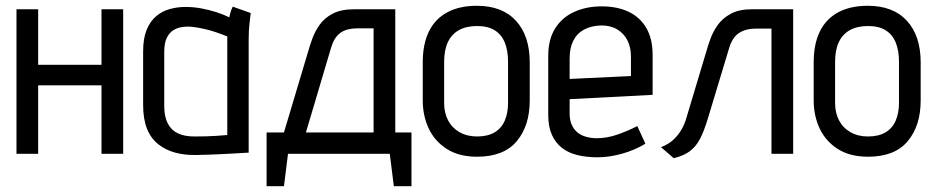

<svg xmlns="http://www.w3.org/2000/svg" viewBox="-20 -532 3236 664"><path d="M331 -308H112V-500H37V0H112V-237H331V0H406V-500H331Z M847 -487 785 -509Q779 -498 776 -485Q773 -472 773 -472Q753 -482 728 -490Q703 -498 676 -503Q649 -508 621 -508Q593 -508 566.5 -500.5Q540 -493 519.5 -475.5Q499 -458 487 -428.5Q475 -399 475 -354V-169Q475 -120 488.5 -86.5Q502 -53 527.5 -33Q553 -13 586.5 -4Q620 5 659 4Q676 4 699 3Q722 2 747 1Q772 0 793.5 -1.5Q815 -3 828 -3.5Q841 -4 840 -4V-397Q840 -427 843 -452Q846 -477 847 -487ZM548 -165V-351Q548 -383 556.5 -400.5Q565 -418 578 -426.5Q591 -435 604.5 -437.5Q618 -440 629 -440Q642 -440 657.5 -437.5Q673 -435 690.5 -431Q708 -427 727 -420.5Q746 -414 766 -406V-65Q762 -65 752 -64Q742 -63 726.5 -62Q711 -61 692 -60.5Q673 -60 652 -60Q618 -60 595 -71Q572 -82 560 -105.5Q548 -129 548 -165Z M1347 -74V-500H1205Q1160 -500 1131 -485Q1102 -470 1085.5 -446.5Q1069 -423 1060 -398Q1051 -373 1046 -355L962 -74H902V112H962L976 0H1328L1342 112H1403V-74ZM1038 -74 1125 -367Q1130 -384 1137.5 -396.5Q1145 -409 1156 -417.5Q1167 -426 1182.5 -430Q1198 -434 1218 -434H1272V-74Z M1812 -185V-316Q1812 -408 1764.5 -460Q1717 -512 1629 -512Q1569 -512 1527 -489.5Q1485 -467 1463.5 -423.5Q1442 -380 1442 -316V-185Q1442 -132 1462.5 -88Q1483 -44 1525 -17Q1567 10 1630 10Q1722 10 1767 -43.5Q1812 -97 1812 -185ZM1737 -318V-176Q1737 -141 1725.5 -114.5Q1714 -88 1690 -74Q1666 -60 1630 -60Q1595 -60 1569 -75Q1543 -90 1529.5 -116Q1516 -142 1516 -176V-318Q1516 -359 1529 -386.5Q1542 -414 1567.5 -428Q1593 -442 1630 -442Q1667 -442 1690.5 -427.5Q1714 -413 1725.5 -385.5Q1737 -358 1737 -318Z M1950 -139V-189L2237 -204V-342Q2237 -398 2215 -435.5Q2193 -473 2153.5 -491.5Q2114 -510 2061 -510Q2008 -510 1966 -491Q1924 -472 1900 -434Q1876 -396 1876 -339V-134Q1876 -94 1888.5 -66Q1901 -38 1923.5 -20.5Q1946 -3 1977.5 4.5Q2009 12 2046 12Q2087 12 2131.5 -0.5Q2176 -13 2212 -35L2184 -96Q2149 -78 2113.5 -66Q2078 -54 2044 -54Q2024 -54 2006.5 -59Q1989 -64 1976.5 -74.5Q1964 -85 1957 -101Q1950 -117 1950 -139ZM2162 -337V-269L1950 -259V-330Q1950 -366 1962.5 -391Q1975 -416 1999.5 -429.5Q2024 -443 2060 -444Q2092 -444 2115 -430Q2138 -416 2150 -392Q2162 -368 2162 -337Z M2581 -500Q2536 -500 2507.5 -484.5Q2479 -469 2462.5 -446Q2446 -423 2437 -398Q2428 -373 2423 -355L2354 -125Q2349 -106 2338 -86Q2327 -66 2309.5 -49.5Q2292 -33 2266 -23L2310 15Q2344 7 2365.5 -9Q2387 -25 2401 -52Q2415 -79 2428 -122L2502 -367Q2509 -390 2521 -404.5Q2533 -419 2551.5 -426Q2570 -433 2594 -433H2648V0H2723V-500Z M3164 -185V-316Q3164 -408 3116.5 -460Q3069 -512 2981 -512Q2921 -512 2879 -489.5Q2837 -467 2815.5 -423.5Q2794 -380 2794 -316V-185Q2794 -132 2814.5 -88Q2835 -44 2877 -17Q2919 10 2982 10Q3074 10 3119 -43.5Q3164 -97 3164 -185ZM3089 -318V-176Q3089 -141 3077.5 -114.5Q3066 -88 3042 -74Q3018 -60 2982 -60Q2947 -60 2921 -75Q2895 -90 2881.5 -116Q2868 -142 2868 -176V-318Q2868 -359 2881 -386.5Q2894 -414 2919.5 -428Q2945 -442 2982 -442Q3019 -442 3042.5 -427.5Q3066 -413 3077.5 -385.5Q3089 -358 3089 -318Z"/></svg>

Font: Advent Pro Medium
Style: Regular
Weight: 500
Designer: VivaRado, Andreas Kalpakidis
Foundry: VivaRado, Andreas Kalpakidis
Version: Version 3.000